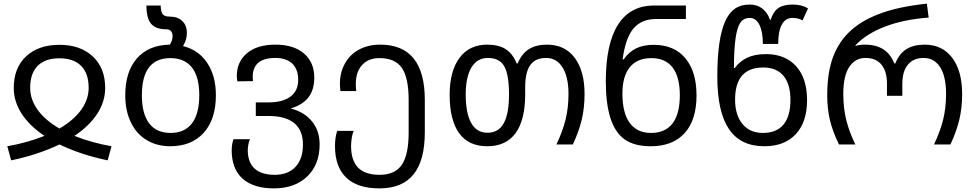

<svg xmlns="http://www.w3.org/2000/svg" viewBox="-20 -790 5338 1050"><path d="M555.2 -309.1Q555.2 -234.9 512 -168.2Q468.8 -101.6 387.2 -46.9Q481 -9.3 589.8 9.8L568.8 86.9Q421.9 56.2 305.2 0Q187 56.6 41 86.9L20 9.8Q127.4 -8.8 223.1 -46.9Q141.1 -102.1 98.1 -168.7Q55.2 -235.4 55.2 -309.1Q55.2 -418.5 122.6 -481.7Q189.9 -544.9 305.2 -544.9Q419.4 -544.9 487.3 -481.4Q555.2 -418 555.2 -309.1ZM145 -309.1Q145 -247.1 185.1 -190.4Q225.1 -133.8 305.2 -86.9Q385.3 -134.3 425 -190.9Q464.8 -247.6 464.8 -309.1Q464.8 -388.7 423.6 -429.9Q382.3 -471.2 305.2 -471.2Q227.1 -471.2 186 -429.9Q145 -388.7 145 -309.1Z M1160.6 -269Q1160.6 -137.7 1094.2 -64Q1027.8 9.8 910.6 9.8Q837.9 9.8 781.7 -24.2Q725.6 -58.1 695.3 -121.6Q665 -185.1 665 -269Q665 -397.5 728.5 -470.5Q792 -543.5 908.7 -545.9Q923.8 -567.9 923.8 -592.8Q923.8 -607.9 915.8 -618.9Q907.7 -629.9 888.7 -629.9Q831.5 -629.9 806.2 -660.2Q780.8 -690.4 780.8 -759.8H858.9Q858.9 -727.1 869.1 -713.1Q879.4 -699.2 907.7 -699.2Q951.7 -699.2 976.8 -675.3Q1002 -651.4 1002 -608.9Q1002 -572.8 981 -538.1Q1066.4 -516.6 1113.5 -445.6Q1160.6 -374.5 1160.6 -269ZM755.9 -269Q755.9 -168 795.7 -115.5Q835.4 -63 913.1 -63Q989.7 -63 1029.8 -115.5Q1069.8 -168 1069.8 -269Q1069.8 -370.1 1029.5 -421.1Q989.3 -472.2 911.6 -472.2Q755.9 -472.2 755.9 -269Z M1481.9 166Q1555.7 166 1596.2 122.3Q1636.7 78.6 1636.7 1Q1636.7 -155.8 1446.8 -155.8H1378.9V-230H1446.8Q1526.4 -230 1568.6 -261.7Q1610.8 -293.5 1610.8 -353Q1610.8 -410.6 1578.6 -441.9Q1546.4 -473.1 1484.9 -473.1Q1361.8 -473.1 1361.8 -368.2L1363.8 -346.2L1277.8 -345.2Q1274.9 -365.7 1274.9 -373Q1274.9 -452.6 1331.1 -499.3Q1387.2 -545.9 1485.8 -545.9Q1585.9 -545.9 1642.3 -497.6Q1698.7 -449.2 1698.7 -365.2Q1698.7 -299.3 1667.2 -258.1Q1635.7 -216.8 1569.8 -196.8Q1644.5 -177.7 1686.3 -126Q1728 -74.2 1728 -1Q1728 109.9 1660.2 175Q1592.3 240.2 1478 240.2Q1365.7 240.2 1306.4 186.8Q1247.1 133.3 1247.1 32.2Q1247.1 -1.5 1256.8 -28.8H1346.7Q1341.8 -18.1 1338.4 -0.7Q1335 16.6 1335 30.8Q1335 98.1 1372.6 132.1Q1410.2 166 1481.9 166Z M2055.2 240.2Q1934.6 240.2 1873.3 181.2Q1812 122.1 1812 8.8Q1812 -40 1824.2 -74.2H1914.1Q1907.7 -61 1903.8 -36.6Q1899.9 -12.2 1899.9 7.8Q1899.9 87.4 1938.2 126.7Q1976.6 166 2056.2 166Q2140.6 166 2177.7 110.8Q2214.8 55.7 2214.8 -64.9V-243.2Q2214.8 -364.7 2177.7 -418.5Q2140.6 -472.2 2055.2 -472.2Q1994.1 -472.2 1960 -434.3Q1925.8 -396.5 1925.8 -330.1Q1925.8 -305.7 1928.2 -292H1841.8Q1838.9 -312.5 1838.9 -332Q1838.9 -393.6 1866.5 -443.1Q1894 -492.7 1944.3 -519.3Q1994.6 -545.9 2059.1 -545.9Q2303.2 -545.9 2303.2 -243.2V-66.9Q2303.2 87.4 2241.5 163.8Q2179.7 240.2 2055.2 240.2Z M2763.7 -273.9Q2763.7 -380.4 2738 -426.8Q2712.4 -473.1 2647.9 -473.1Q2589.8 -473.1 2558.3 -421.1Q2526.9 -369.1 2526.9 -272.9Q2526.9 -170.9 2556.9 -117.4Q2586.9 -64 2646 -64Q2706.5 -64 2735.1 -116.5Q2763.7 -168.9 2763.7 -273.9ZM2852.1 -274.9Q2852.1 -134.3 2799.8 -62.3Q2747.6 9.8 2644 9.8Q2542.5 9.8 2490.7 -62Q2439 -133.8 2439 -272Q2439 -399.9 2492.4 -472.9Q2545.9 -545.9 2645 -545.9Q2705.1 -545.9 2744.1 -522Q2783.2 -498 2805.7 -442.9H2811Q2833 -496.6 2872.3 -521.2Q2911.6 -545.9 2971.7 -545.9Q3068.8 -545.9 3122.8 -474.1Q3176.8 -402.3 3176.8 -275.9Q3176.8 -200.2 3161.4 -135.7Q3146 -71.3 3112.8 0H3022.9Q3057.1 -71.8 3073 -136.2Q3088.9 -200.7 3088.9 -276.9Q3088.9 -368.7 3056.6 -420.9Q3024.4 -473.1 2965.8 -473.1Q2907.2 -473.1 2879.6 -433.6Q2852.1 -394 2852.1 -314Z M3542 -472.2Q3464.8 -472.2 3424.3 -422.6Q3383.8 -373 3383.8 -277.8Q3383.8 -172.4 3423.8 -117.7Q3463.9 -63 3540 -63Q3618.2 -63 3658 -115Q3697.8 -167 3697.8 -269Q3697.8 -369.1 3658.4 -420.7Q3619.1 -472.2 3542 -472.2ZM3568.8 -686Q3488.8 -686 3444.8 -634.8Q3400.9 -583.5 3384.8 -464.8H3390.1Q3419.9 -506.8 3459.5 -525.9Q3499 -544.9 3554.7 -544.9Q3666 -544.9 3727.5 -472.2Q3789.1 -399.4 3789.1 -268.1Q3789.1 -133.3 3723.9 -61.8Q3658.7 9.8 3539.1 9.8Q3448.2 9.8 3395.5 -28.1Q3342.8 -65.9 3317.9 -145.5Q3293 -225.1 3293 -344.2Q3293 -549.8 3359.6 -654.8Q3426.3 -759.8 3557.1 -759.8H3731V-686Z M4151.9 -63Q4227.5 -63 4265.1 -109.1Q4302.7 -155.3 4302.7 -243.2Q4302.7 -330.1 4264.6 -375.5Q4226.6 -420.9 4153.8 -420.9Q4000 -420.9 4000 -245.1Q4000 -160.6 4040.5 -111.8Q4081.1 -63 4151.9 -63ZM3902.8 -370.1Q3902.8 -473.6 3913.3 -548.1Q3923.8 -622.6 3944.3 -670.2Q3964.8 -717.8 3997.6 -741.5Q4030.3 -765.1 4080.6 -765.1Q4120.6 -765.1 4148.7 -743.4Q4176.8 -721.7 4190.9 -682.1H4194.8Q4208 -725.6 4235.8 -745.4Q4263.7 -765.1 4314.9 -765.1Q4364.7 -765.1 4398.9 -744.1L4368.7 -678.2Q4348.1 -691.9 4313 -691.9Q4275.9 -691.9 4255.9 -656Q4235.8 -620.1 4235.8 -549.8H4151.9Q4151.9 -616.2 4133.1 -654.1Q4114.3 -691.9 4080.6 -691.9Q4045.4 -691.9 4027.8 -664.8Q4010.3 -637.7 4002 -576.4Q3993.7 -515.1 3993.7 -418H3998.5Q4021.5 -451.7 4063.5 -472.9Q4105.5 -494.1 4168.9 -494.1Q4273.9 -494.1 4333.7 -428Q4393.6 -361.8 4393.6 -242.2Q4393.6 -122.6 4332 -56.4Q4270.5 9.8 4159.7 9.8Q4029.3 9.8 3966.1 -84.7Q3902.8 -179.2 3902.8 -370.1Z M4658.7 -539.1Q4680.2 -545.9 4710 -545.9Q4831.1 -545.9 4870.6 -442.9H4876Q4897.9 -497.1 4937.5 -521.5Q4977.1 -545.9 5036.6 -545.9Q5132.8 -545.9 5187.3 -474.1Q5241.7 -402.3 5241.7 -275.9Q5241.7 -200.2 5226.3 -135.7Q5210.9 -71.3 5177.7 0H5087.9Q5122.1 -71.8 5137.9 -136.2Q5153.8 -200.7 5153.8 -276.9Q5153.8 -370.6 5121.8 -421.9Q5089.8 -473.1 5030.8 -473.1Q4975.6 -473.1 4945.1 -436.3Q4914.6 -399.4 4914.6 -332V-266.1H4830.6V-332Q4830.6 -399.9 4800.5 -436.5Q4770.5 -473.1 4712.9 -473.1Q4657.2 -473.1 4624.5 -424.3Q4591.8 -375.5 4591.8 -276.9Q4591.8 -197.3 4608.2 -132.6Q4624.5 -67.9 4657.7 0H4567.9Q4532.7 -73.2 4518.3 -135Q4503.9 -196.8 4503.9 -268.1Q4503.9 -395.5 4536.9 -481.2Q4569.8 -566.9 4635 -625Q4700.2 -683.1 4802.7 -719.2Q4905.3 -755.4 5048.8 -770L5058.6 -693.8Q4924.3 -684.1 4821.8 -645.3Q4719.2 -606.4 4658.7 -543Z"/></svg>

Font: NotoPenekeko
Style: Regular
Weight: 400
Designer: Monotype Design team
Foundry: Monotype Imaging Inc.
Version: Version 1.04